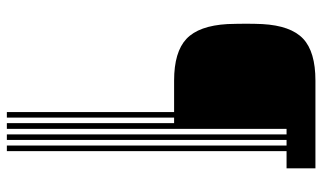

<svg xmlns="http://www.w3.org/2000/svg" viewBox="-210 -630 940 560"><g transform="rotate(90 260.0 -350.0)"><path d="M50.2 -543.5Q49.2 -574 49.2 -598.1Q49.2 -622.2 50.2 -645Q54.8 -728.2 92.9 -764.1Q131 -800 215 -800H471V-715.8H420.8V100H404.5V-715.8H388.2V100H372V-715.8H355.8V100H339.2V-387.8H323V100H306.8V-387.8H215Q131.5 -387.8 93.2 -423.9Q55 -460 50.2 -543.5Z"/></g></svg>

Font: Big Shoulders Inline Text Thin SemiBold
Style: Regular
Weight: 600
Version: Version 2.002